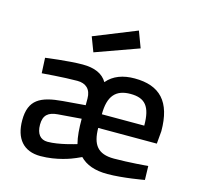

<svg xmlns="http://www.w3.org/2000/svg" viewBox="-110 -877 1048 1006"><g transform="rotate(15 414.0 -373.5)"><path d="M569 -76C480 -76 449 -120 448 -210H766L772 -279C772 -439 703 -510 566 -510C504 -510 452 -492 417 -450C393 -491 348 -510 284 -510C208 -510 84 -493 84 -493L88 -410C88 -410 205 -420 279 -420C325 -420 354 -395 354 -344V-308L232 -298C114 -288 53 -258 53 -146C53 -47 101 11 193 11C282 11 358 -19 378 -28L407 -41C440 -7 488 11 556 11C641 11 755 -10 755 -10L753 -85C753 -85 647 -76 569 -76ZM210 -71C171 -71 149 -98 149 -148C149 -199 174 -220 225 -224L352 -234C352 -182 355 -138 365 -100C358 -98 272 -71 210 -71ZM448 -284C448 -384 487 -426 566 -426C645 -426 678 -388 678 -284ZM291 -665 321 -586 555 -670 522 -758Z"/></g></svg>

Font: TitilliumText22L
Style: 600 wt
Weight: 600
Designer: Campivisivi
Foundry: Campivisivi
Version: 1.000